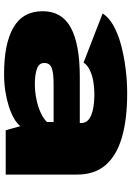

<svg xmlns="http://www.w3.org/2000/svg" viewBox="129 -765 644 942"><g transform="rotate(90 451.0 -294.0)"><path d="M344 8Q387 8 427.2 1.8Q467.5 -4.5 501.5 -15.2Q535.5 -26 560.8 -40.5Q586 -55 599 -72L619 0H836.5V-350.5Q836.5 -435 790.8 -489Q745 -543 656.2 -569.5Q567.5 -596 437.5 -596Q377.5 -596 316.2 -588.2Q255 -580.5 200.8 -566Q146.5 -551.5 105.8 -528.8Q65 -506 46 -475.5L287 -382Q299 -400.5 323 -412.2Q347 -424 377.8 -429.5Q408.5 -435 439 -435Q484 -435 516.2 -428.2Q548.5 -421.5 566 -407.5Q583.5 -393.5 583.5 -370.5V-363.5H357.5Q277.5 -363.5 216.8 -352.5Q156 -341.5 115.5 -319.2Q75 -297 55 -262.8Q35 -228.5 35 -181.5Q35 -132.5 55.2 -96.5Q75.5 -60.5 115.5 -37.5Q155.5 -14.5 212.5 -3.2Q269.5 8 344 8ZM393 -143Q368.5 -143 349.2 -145.8Q330 -148.5 316.2 -153.8Q302.5 -159 295.8 -167.5Q289 -176 289 -189.5Q289 -203 295.2 -212Q301.5 -221 314 -225.8Q326.5 -230.5 346.8 -232.8Q367 -235 394 -235H578.5V-202.5Q563 -185.5 533.2 -171.8Q503.5 -158 466.5 -150.5Q429.5 -143 393 -143Z"/></g></svg>

Font: Anybody Expanded Black
Style: Regular
Weight: 900
Width: 7
Designer: Tyler Finck
Foundry: Etcetera Type Company
Version: Version 1.113;gftools[0.9.25]